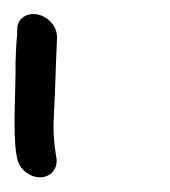

<svg xmlns="http://www.w3.org/2000/svg" viewBox="-51 -654 237 268"><path d="M27.7 -434 26.7 -440C23.9 -457.1 23 -476.3 24.4 -497.4C26.3 -529 26.8 -565.8 28.2 -591.4L28.6 -601.7C28.6 -620.7 12.4 -632.5 -0.9 -634.2C-12.8 -635.7 -26.9 -629.2 -26.9 -613.3L-27.2 -604C-28 -597.6 -28.8 -584.8 -29.3 -567.1C-28.8 -529.2 -33.3 -470.3 -28.3 -440L-27.3 -434C-24.7 -418.4 -10.2 -406.5 4.8 -406.5C19.8 -406.5 30.3 -418.4 27.7 -434Z"/></svg>

Font: MewTooHand
Style: BdWideLta
Weight: 400
Designer: Mew Too, Robert Jablonski
Version: Version 0.77